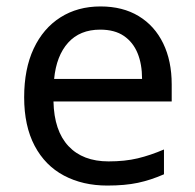

<svg xmlns="http://www.w3.org/2000/svg" viewBox="-20 -566 604 596"><path d="M292 -546Q361 -546 410.5 -516Q460 -486 486.5 -431.5Q513 -377 513 -304V-251H146Q148 -160 192.5 -112.5Q237 -65 317 -65Q368 -65 407.5 -74.5Q447 -84 489 -102V-25Q448 -7 408 1.5Q368 10 313 10Q237 10 178.5 -21Q120 -52 87.5 -113.5Q55 -175 55 -264Q55 -352 84.5 -415Q114 -478 167.5 -512Q221 -546 292 -546ZM291 -474Q228 -474 191.5 -433.5Q155 -393 148 -321H421Q421 -367 407 -401Q393 -435 364.5 -454.5Q336 -474 291 -474Z"/></svg>

Font: ugurmukhi25
Style: Book
Weight: 400
Designer: Jelle Bosma - Monotype Design Team
Foundry: Monotype Imaging Inc.
Version: Version 2.003